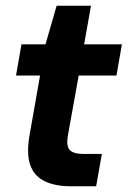

<svg xmlns="http://www.w3.org/2000/svg" viewBox="-20 -651 446 671"><path d="M228 0Q173 0 136.5 -17.5Q100 -35 86 -73.5Q72 -112 83 -177L120 -387H36L55 -496H139L178 -631H298L274 -496H406L387 -387H255L217 -176Q211 -140 224 -126.5Q237 -113 272 -113H336L316 0Z"/></svg>

Font: DM Sans 36pt
Style: Bold Italic
Weight: 700
Italic angle: -10°
Designer: Colophon Foundry, Jonny Pinhorn
Foundry: Colophon Foundry
Version: Version 4.004;gftools[0.9.30]